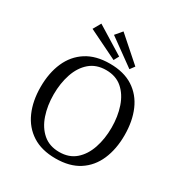

<svg xmlns="http://www.w3.org/2000/svg" viewBox="-216 -1114 1227 1290"><g transform="rotate(30 397.5 -469.0)"><path d="M398 15Q290 15 217.5 -31.5Q145 -78 108.5 -161Q72 -244 72 -352Q72 -461 108.5 -544Q145 -627 217.5 -673.5Q290 -720 398 -720Q507 -720 579 -673.5Q651 -627 687 -544Q723 -461 723 -352Q723 -244 687 -161Q651 -78 579 -31.5Q507 15 398 15ZM398 -35Q474 -35 523.5 -78Q573 -121 597.5 -193.5Q622 -266 622 -352Q622 -439 597.5 -511.5Q573 -584 523.5 -627Q474 -670 398 -670Q322 -670 272 -627Q222 -584 197.5 -511.5Q173 -439 173 -352Q173 -266 197.5 -193.5Q222 -121 272 -78Q322 -35 398 -35ZM529 -753 324 -901 368 -953 555 -788ZM406 -753 179 -864 213 -924 427 -792Z"/></g></svg>

Font: Andada Pro
Style: Regular
Weight: 400
Designer: Carolina Giovagnoli
Foundry: Huerta Tipografica
Version: Version 3.003